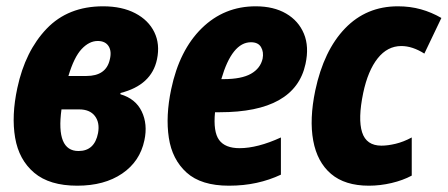

<svg xmlns="http://www.w3.org/2000/svg" viewBox="-20 -579 1420 609"><path d="M225 10Q137 10 88.5 -31Q40 -72 28 -142Q16 -212 35 -300Q60 -417 128 -488Q196 -559 307 -559Q367 -559 409 -537Q451 -515 469.5 -477Q488 -439 478 -391Q461 -309 362 -284V-280Q410 -266 429.5 -225.5Q449 -185 438 -134Q424 -67 367.5 -28.5Q311 10 225 10ZM290 -449Q263 -449 239 -423.5Q215 -398 197 -338H254Q316 -338 328 -389Q335 -416 324.5 -432.5Q314 -449 290 -449ZM229 -100Q280 -100 291 -157Q297 -190 281 -211Q265 -232 231 -232H175Q157 -100 229 -100Z M706 10Q618 10 572 -31.5Q526 -73 515.5 -142Q505 -211 523 -296Q549 -420 620 -489.5Q691 -559 791 -559Q848 -559 887.5 -536Q927 -513 944 -472Q961 -431 949 -376Q916 -223 677 -223H662Q656 -161 675 -135Q694 -109 740 -109Q768 -109 801 -117.5Q834 -126 871 -143V-25Q835 -8 794 1Q753 10 706 10ZM776 -445Q716 -445 682 -328H689Q746 -328 776 -345Q806 -362 813 -393Q817 -414 808 -429.5Q799 -445 776 -445Z M1150 10Q1074 10 1030 -27.5Q986 -65 973.5 -133Q961 -201 980 -292Q1007 -419 1074.5 -489Q1142 -559 1242 -559Q1281 -559 1315 -549.5Q1349 -540 1380 -522L1326 -409Q1288 -433 1253 -433Q1209 -433 1178 -394Q1147 -355 1132 -284Q1115 -202 1128.5 -159.5Q1142 -117 1190 -117Q1210 -117 1235 -123Q1260 -129 1286 -143V-22Q1258 -7 1222 1.5Q1186 10 1150 10Z"/></svg>

Font: Noto Sans Condensed ExtraBold
Style: Italic
Weight: 800
Width: 3
Italic angle: -12°
Designer: Monotype Design Team
Foundry: Monotype Imaging Inc.
Version: Version 2.013; ttfautohint (v1.8.4.7-5d5b)